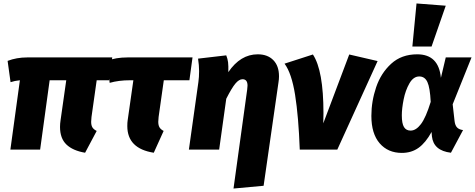

<svg xmlns="http://www.w3.org/2000/svg" viewBox="-20 -865 2746 1110"><path d="M509 -189Q507 -167 507 -161Q507 -141 514 -129Q521 -117 539 -108L472 18Q401 6 364 -29.5Q327 -65 327 -131Q327 -150 330 -169L363 -401H267L212 0H40L95 -401Q65 -398 41 -390L24 -513Q76 -533 137 -533H629L610 -401H539Z M897 -189Q895 -167 895 -161Q895 -141 902 -129Q909 -117 926 -108L869 18Q716 -6 716 -136Q716 -157 718 -169L751 -401H732Q666 -401 614 -386L598 -513Q649 -533 717 -533H1093L1075 -401H927Z M1409 -347Q1411 -365 1411 -370Q1411 -407 1382 -407Q1362 -407 1341 -382Q1320 -357 1288 -294L1247 0H1072L1127 -391Q1131 -419 1131 -454Q1131 -488 1125 -526L1288 -545Q1296 -525 1298.5 -505Q1301 -485 1300 -448Q1370 -551 1470 -551Q1527 -551 1560 -517.5Q1593 -484 1593 -424Q1593 -407 1590 -389L1504 209L1330 225Z M1850 -211Q1850 -172 1849 -152L1999 -550L2163 -512L1930 0H1713Q1706 -191 1686 -316.5Q1666 -442 1625 -497L1789 -550Q1850 -458 1850 -211Z M2529 -415 2557 -533H2706L2597 -262L2608 -165Q2611 -140 2622.5 -128Q2634 -116 2657 -113L2587 18Q2486 6 2477 -77L2475 -102Q2441 -40 2400 -10.5Q2359 19 2303 19Q2223 19 2175 -36.5Q2127 -92 2127 -195Q2127 -279 2154.5 -360.5Q2182 -442 2241.5 -496.5Q2301 -551 2392 -551Q2516 -551 2529 -415ZM2303 -198Q2303 -151 2315.5 -130.5Q2328 -110 2354 -110Q2385 -110 2413.5 -147.5Q2442 -185 2470 -276Q2466 -358 2451 -390.5Q2436 -423 2404 -423Q2370 -423 2347 -383Q2324 -343 2313.5 -290Q2303 -237 2303 -198ZM2557 -832 2475 -596H2364L2388 -845Z"/></svg>

Font: Trujillo ExtraBold
Style: Italic
Weight: 800
Italic angle: -8°
Designer: Fira Sans original fonts by bBox Type GmbH, Carrois Corporate GbR, & Edenspiekermann AG / Changes by Cristiano Sobral
Foundry: Fira Sans original fonts by bBox Type GmbH, Carrois Corporate GbR, & Edenspiekermann AG / Changes by Cristiano Sobral
Version: Version 4.301;July 28, 2020;FontCreator 13.0.0.2655 64-bit